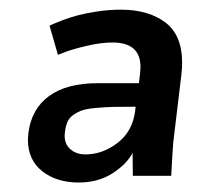

<svg xmlns="http://www.w3.org/2000/svg" viewBox="-20 -743 449 403"><path d="M145 -359.9Q99.1 -359.9 68.8 -383.5Q38.6 -407.2 38.6 -449.7Q38.6 -454.1 39.6 -463.9Q45.9 -514.2 82.8 -541.3Q119.6 -568.4 185.5 -568.4H271.5L273.9 -587.9Q274.9 -597.7 274.9 -602.1Q274.9 -653.8 216.3 -653.8Q192.9 -653.8 164.1 -647.2Q135.3 -640.6 118.2 -634.3L101.6 -627.9L84 -689Q86.4 -690.4 91.3 -692.6Q96.2 -694.8 111.6 -700.7Q127 -706.5 143.6 -710.9Q160.2 -715.3 184.6 -719Q209 -722.7 233.4 -722.7Q291.5 -722.7 326.9 -696Q362.3 -669.4 362.3 -611.3Q362.3 -600.1 360.8 -586.9Q345.7 -460 343.8 -445.3Q342.3 -430.2 339.4 -374H258.8L258.3 -421.9Q245.1 -397.5 215.3 -378.7Q185.5 -359.9 145 -359.9ZM159.2 -418.9Q195.3 -418.9 226.8 -443.1Q258.3 -467.3 263.7 -510.3L264.6 -519Q233.9 -519 217 -518.6Q200.2 -518.1 181.2 -516.4Q162.1 -514.6 152.8 -511.5Q143.6 -508.3 134.5 -502.2Q125.5 -496.1 121.6 -487.1Q117.7 -478 116.2 -464.8Q115.7 -462.4 115.7 -458Q115.7 -439.9 128.2 -429.4Q140.6 -418.9 159.2 -418.9Z"/></svg>

Font: Muli
Style: Semi-BoldItalic
Weight: 600
Italic angle: -7°
Designer: Vernon Adams
Foundry: newtypography
Version: Version 2.0; ttfautohint (v1.00rc1.2-2d82) -l 8 -r 50 -G 200